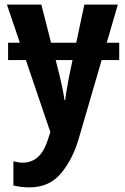

<svg xmlns="http://www.w3.org/2000/svg" viewBox="-20 -566 540 831"><path d="M259 -133Q255 -162 249.5 -187.5Q244 -213 239 -235L221 -306H294L279 -235Q275 -213 270 -185.5Q265 -158 262 -133ZM107 245Q195 245 246 182Q297 119 322 30L420 -306H496V-381H442L490 -546H345L310 -381H201L159 -546H10L66 -381H15V-306H92L198 6L185 45Q154 138 78 138Q61 138 38 132V237Q73 245 107 245Z"/></svg>

Font: Noto Sans Mono UI Condensed
Style: Bold
Weight: 700
Width: 3
Designer: Monotype Design team
Foundry: Monotype Imaging Inc.
Version: 1.000